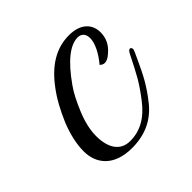

<svg xmlns="http://www.w3.org/2000/svg" viewBox="-104 -449 549 549"><g transform="rotate(-45 170.5 -174.0)"><path d="M241 -230C250 -221 262 -219 281 -236C300 -252 309 -271 309 -294C309 -325 288 -352 239 -352C188 -352 144 -326 105 -273C86 -248 70 -218 55 -183C41 -148 34 -116 34 -87C34 -39 64 4 139 4C191 4 232 -15 262 -52C295 -93 310 -124 327 -161C336 -180 341 -191 341 -194C341 -201 333 -209 324 -190C310 -162 299 -141 291 -127C283 -113 271 -95 255 -74C224 -33 190 -14 149 -14C109 -14 90 -46 90 -93C90 -117 96 -144 108 -173C120 -202 132 -226 145 -244C185 -301 221 -330 252 -330C284 -330 288 -286 241 -230Z"/></g></svg>

Font: VL Great Vibes
Style: Regular
Weight: 400
Designer: Robert E. Leuschke
Foundry: Robert E. Leuschke
Version: Version 1.001